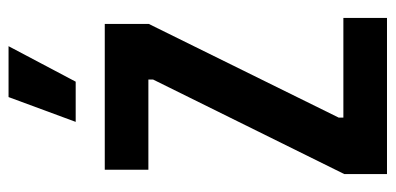

<svg xmlns="http://www.w3.org/2000/svg" viewBox="-258 -667 925 449"><g transform="rotate(-90 204.5 -442.5)"><path d="M22 0V-100L243 -547V-558H32V-660H373V-557L154 -113V-102H387V0ZM238 -728H144L202 -885H321Z"/></g></svg>

Font: Bricolage Grotesque 10pt Condensed SemiBold
Style: Regular
Weight: 600
Width: 3
Designer: Mathieu Triay
Foundry: Atelier Triay
Version: Version 1.000; ttfautohint (v1.8.4.7-5d5b);gftools[0.9.32]